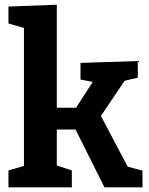

<svg xmlns="http://www.w3.org/2000/svg" viewBox="-20 -798 634 818"><path d="M410 -304 524 -88 587 -71V0H425L302 -246H222V-93L286 -72V0H16V-72L82 -91V-679L16 -698V-770L222 -778V-339H304L375 -449L323 -459V-530L567 -538V-467L511 -454Z"/></svg>

Font: Bitter Pro
Style: Bold
Weight: 700
Designer: Sol Matas, and Bitter project Authors
Foundry: Sol Matas
Version: Version 1.010